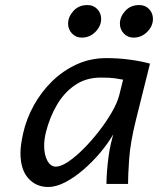

<svg xmlns="http://www.w3.org/2000/svg" viewBox="-20 -728 625 760"><path d="M486.8 0H401.4Q401.4 -22 403.6 -50.8Q405.8 -79.6 409.7 -108.2Q413.6 -136.7 418.5 -157.7L428.2 -196.3Q407.7 -160.6 377 -124Q346.2 -87.4 310.3 -56.4Q274.4 -25.4 238.3 -6.6Q202.1 12.2 170.9 12.2Q122.6 12.2 91.8 -22.5Q61 -57.1 61 -122.1Q61 -139.6 64 -159.4Q66.9 -179.2 71.8 -201.2Q84.5 -257.8 113.8 -310.8Q143.1 -363.8 186 -406Q229 -448.2 283.4 -473.1Q337.9 -498 400.9 -498Q448.2 -498 493.7 -491.9Q539.1 -485.8 573.7 -476.1L518.1 -253.4Q495.6 -163.1 491.2 -98.1Q486.8 -33.2 486.8 0ZM452.1 -351.6 467.3 -412.6Q456.1 -415 435.8 -418Q415.5 -420.9 378.9 -420.9Q320.3 -420.9 276.9 -391.1Q233.4 -361.3 205.1 -312.5Q176.8 -263.7 162.1 -206.1Q154.8 -176.8 154.8 -150.9Q154.8 -115.2 167.5 -91.8Q180.2 -68.4 201.2 -68.4Q221.2 -68.4 250.2 -87.9Q279.3 -107.4 311.3 -139.6Q343.3 -171.9 372.6 -209.7Q401.9 -247.6 423.3 -284.9Q444.8 -322.3 452.1 -351.6ZM585.4 -653.3Q585.4 -624.5 562.7 -601.8Q540 -579.1 508.8 -579.1Q485.4 -579.1 470 -595.5Q454.6 -611.8 454.6 -634.3Q454.6 -661.1 475.6 -684.6Q496.6 -708 531.2 -708Q555.2 -708 570.3 -691.9Q585.4 -675.8 585.4 -653.3ZM380.4 -653.3Q380.4 -624.5 357.7 -601.8Q335 -579.1 303.7 -579.1Q280.3 -579.1 264.9 -595.5Q249.5 -611.8 249.5 -634.3Q249.5 -661.1 270.5 -684.6Q291.5 -708 326.2 -708Q350.1 -708 365.2 -691.9Q380.4 -675.8 380.4 -653.3Z"/></svg>

Font: Andika
Style: Italic
Weight: 400
Italic angle: -14°
Designer: Victor Gaultney, Annie Olsen, Julie Remington, Don Collingsworth, Eric Hays, Becca Hirsbrunner
Foundry: SIL International
Version: Version 6.101